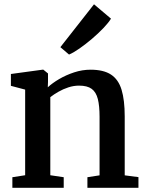

<svg xmlns="http://www.w3.org/2000/svg" viewBox="-20 -896 700 916"><path d="M100 -60V-468.5L32 -486.5V-543L182.5 -563.5H187L209 -545.5V-505L208 -479.5Q229.5 -499.5 262.2 -518.8Q295 -538 333.8 -550.8Q372.5 -563.5 412 -563.5Q474 -563.5 509.5 -540.2Q545 -517 560 -467.8Q575 -418.5 575 -340.5V-59.5L640.5 -51V0H397V-50.5L455 -59.5V-339Q455 -390.5 446.8 -423.5Q438.5 -456.5 417.5 -472Q396.5 -487.5 357 -487.5Q331.5 -487.5 306.2 -479.2Q281 -471 258.8 -458.2Q236.5 -445.5 220 -432.5V-60L284 -50.5V0H39V-50.5ZM309 -636 268 -671 428.5 -875.5 509.5 -807Q498 -788 473.5 -762.2Q449 -736.5 418.8 -710.8Q388.5 -685 359.5 -664.8Q330.5 -644.5 310 -636Z"/></svg>

Font: Merriweather 28pt SemiBold
Style: Regular
Weight: 600
Version: Version 2.100